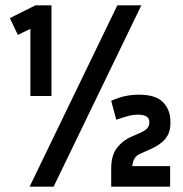

<svg xmlns="http://www.w3.org/2000/svg" viewBox="-20 -700 685 720"><path d="M17 -632 113 -680H173V-340H94V-592L47 -569ZM420 -680H510L181 0H91ZM618 0H397V-68Q397 -118 419 -146Q441 -174 472 -187L506 -202Q526 -211 533 -220Q540 -229 540 -240V-243Q540 -270 497 -270Q479 -270 460.5 -265Q442 -260 416 -251L397 -322Q426 -335 451 -340Q476 -345 500 -345Q565 -345 592 -316Q619 -287 619 -246V-237Q619 -203 600.5 -180Q582 -157 543 -140L509 -125Q492 -118 485 -106.5Q478 -95 476 -77H618Z"/></svg>

Font: Inria Sans
Style: Bold
Weight: 700
Designer: Black Foundry Team
Foundry: Black Foundry
Version: Version 1.2; ttfautohint (v1.8.3)